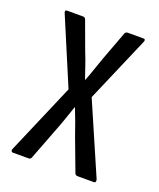

<svg xmlns="http://www.w3.org/2000/svg" viewBox="-99 -550 509 614"><g transform="rotate(20 155.0 -243.0)"><path d="M17 0Q13 0 11.5 -3.5Q10 -7 12 -11L115 -251L20 -476Q18 -480 19 -483Q20 -486 24 -486H78Q86 -486 88 -480L124 -382Q132 -363 139.5 -340.5Q147 -318 154 -298H155Q163 -318 170.5 -340.5Q178 -363 185 -382L222 -481Q225 -486 231 -486H285Q289 -486 290 -483Q291 -480 289 -476L193 -253L298 -11Q299 -7 298 -3.5Q297 0 293 0H237Q231 0 228 -5L186 -117Q179 -138 170.5 -161Q162 -184 154 -204H153Q146 -184 138 -160.5Q130 -137 122 -117L79 -5Q77 0 69 0Z"/></g></svg>

Font: Sofia Sans Extra Condensed
Style: Regular
Weight: 400
Designer: Botio Nikoltchev, Ani Petrova
Foundry: lettersoup
Version: Version 4.101